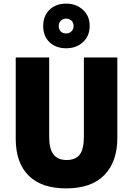

<svg xmlns="http://www.w3.org/2000/svg" viewBox="-20 -1032 735 1062"><path d="M629 -269Q629 -138 557.5 -64Q486 10 345 10Q210 10 138.5 -60.5Q67 -131 67 -265V-714H252V-277Q252 -208 276 -177.5Q300 -147 348 -147Q399 -147 421.5 -177.5Q444 -208 444 -278V-714H629ZM346 -765Q289 -765 254 -798.5Q219 -832 219 -888Q219 -944 254 -978Q289 -1012 346 -1012Q401 -1012 438.5 -978Q476 -944 476 -889Q476 -833 439 -799Q402 -765 346 -765ZM346 -847Q363 -847 375 -858.5Q387 -870 387 -888Q387 -907 375 -918Q363 -929 346 -929Q329 -929 317 -918Q305 -907 305 -888Q305 -870 315.5 -858.5Q326 -847 346 -847Z"/></svg>

Font: Noto Sans SemiCondensed Black
Style: Regular
Weight: 900
Width: 4
Designer: Monotype Design Team
Foundry: Monotype Imaging Inc.
Version: Version 2.013; ttfautohint (v1.8.4.7-5d5b)